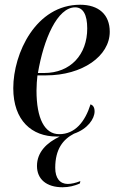

<svg xmlns="http://www.w3.org/2000/svg" viewBox="-20 -566 490 810"><path d="M219 10C223 10 228 10 232 10C177 36 136 76 136 134C136 190 176 224 244 224C270 224 295 218 317 208L319 198C299 206 280 210 266 210C233 210 213 186 213 142C213 63 246 22 292 -2C350 -22 379 -65 379 -96C379 -114 372 -122 362 -126C339 -53 297 0 230 0C168 0 134 -66 134 -184C134 -204 136 -233 138 -248H174C327 -248 443 -329 443 -432C443 -504 397 -546 318 -546C132 -546 36 -342 36 -194C36 -57 115 10 219 10ZM166 -258H140C164 -401 222 -535 297 -535C330 -535 348 -505 348 -446C348 -336 278 -258 166 -258Z"/></svg>

Font: Noto Serif Display SemiCondensed
Style: Italic
Weight: 400
Width: 4
Italic angle: -12°
Designer: Monotype Design Team
Foundry: Monotype Imaging Inc.
Version: Version 2.009